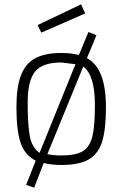

<svg xmlns="http://www.w3.org/2000/svg" viewBox="-20 -754 566 888"><path d="M56 0ZM101 101 145 -11Q95 -36 75.5 -93Q56 -150 56 -258Q56 -350 76.5 -404.5Q97 -459 142 -484Q187 -509 263 -509Q307 -509 345 -500L389 -606L426 -591L382 -485Q470 -439 470 -258Q470 -156 452.5 -99.5Q435 -43 391 -17Q347 9 263 9Q218 9 182 0L138 114ZM329 -457 263 -465Q176 -465 142 -422.5Q108 -380 108 -280Q108 -180 117.5 -126Q127 -72 163 -47ZM419 -268Q419 -407 365 -446L199 -41Q229 -35 263 -35Q330 -35 362.5 -54.5Q395 -74 407 -122.5Q419 -171 419 -268ZM154 -638 355 -734 374 -692 171 -603Z"/></svg>

Font: Cairo Light
Style: Regular
Weight: 300
Designer: Mohamed Gaber, the designers of Titillium
Foundry: Kief Type Foundry
Version: Version 2.009; ttfautohint (v1.5.33-1714) -l 8 -r 50 -G 200 